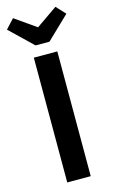

<svg xmlns="http://www.w3.org/2000/svg" viewBox="-169 -975 606 1027"><g transform="rotate(-15 133.5 -462.0)"><path d="M251 -924 298 -873 172 -752H95L-31 -873L16 -924L133 -842ZM199 -691V0H69V-691Z"/></g></svg>

Font: Fira Sans Condensed Medium
Style: Regular
Weight: 500
Width: 3
Designer: Carrois Corporate & Edenspiekermann AG
Foundry: Carrois Corporate GbR & Edenspiekermann AG
Version: Version 4.203;PS 004.203;hotconv 1.0.88;makeotf.lib2.5.64775